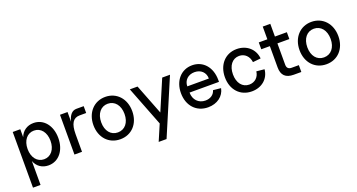

<svg xmlns="http://www.w3.org/2000/svg" viewBox="-48 -1364 4216 2268"><g transform="rotate(-20 2059.5 -230.0)"><path d="M340 16C468 16 557 -94 557 -250C557 -406 468 -516 340 -516C259 -516 197 -472 170 -400V-500H75V200H170V-100C197 -28 259 16 340 16ZM315 -70C229 -70 171 -143 171 -250C171 -357 229 -430 315 -430C401 -430 459 -357 459 -250C459 -143 401 -70 315 -70Z M669 0H764V-221C764 -353 802 -414 885 -414H967V-500H875C820 -500 782 -456 764 -378V-500H669Z M1242 16C1386 16 1486 -92 1486 -249C1486 -406 1385 -516 1242 -516C1099 -516 998 -405 998 -249C998 -93 1098 16 1242 16ZM1242 -70C1154 -70 1096 -141 1096 -249C1096 -358 1155 -430 1242 -430C1330 -430 1389 -358 1389 -249C1389 -141 1331 -70 1242 -70Z M1655 200H1754L2052 -500H1954L1792 -120L1644 -500H1547L1741 -1Z M2346 16C2460 16 2546 -48 2565 -145L2467 -155C2453 -103 2406 -70 2343 -70C2257 -70 2197 -132 2197 -223H2567V-248C2567 -407 2472 -516 2334 -516C2196 -516 2099 -407 2099 -251C2099 -92 2199 16 2346 16ZM2468 -301H2197C2197 -377 2253 -430 2333 -430C2413 -430 2468 -378 2468 -301Z M2896 16C3021 16 3113 -63 3124 -179L3024 -189C3016 -118 2964 -70 2894 -70C2808 -70 2752 -141 2752 -249C2752 -358 2809 -430 2894 -430C2964 -430 3015 -380 3024 -305L3124 -315C3113 -434 3020 -516 2894 -516C2750 -516 2651 -406 2651 -249C2651 -92 2750 16 2896 16Z M3426 0H3521V-86H3431C3391 -86 3371 -106 3371 -146V-414H3521V-500H3371V-660H3276V-500H3168V-414H3276V-147C3276 -48 3325 0 3426 0Z M3833 16C3977 16 4077 -92 4077 -249C4077 -406 3976 -516 3833 -516C3690 -516 3589 -405 3589 -249C3589 -93 3689 16 3833 16ZM3833 -70C3745 -70 3687 -141 3687 -249C3687 -358 3746 -430 3833 -430C3921 -430 3980 -358 3980 -249C3980 -141 3922 -70 3833 -70Z"/></g></svg>

Font: Uncut Sans Medium
Style: Regular
Weight: 500
Designer: Kasper Nordkvist
Foundry: UNCUT.wtf
Version: Version 1.304;Glyphs 3.2 (3246)